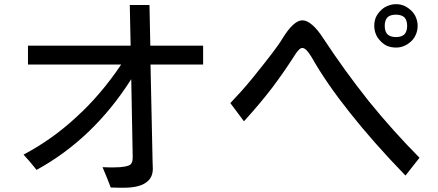

<svg xmlns="http://www.w3.org/2000/svg" viewBox="-20 -833 2040 895"><path d="M544.9 -532.2Q452.1 -393.6 337.9 -289.1Q224.6 -183.6 89.8 -112.3Q104.5 -95.7 120.1 -78.1Q134.8 -60.5 150.4 -41Q282.2 -113.3 391.6 -217.8Q502 -323.2 589.8 -460.9Q590.8 -461.9 591.8 -463.9Q593.8 -374 598.6 -103.5Q598.6 -89.8 596.7 -81.1Q593.8 -72.3 589.8 -67.4Q582 -60.5 562.5 -56.6Q542 -52.7 508.8 -52.7Q502.9 -52.7 490.2 -52.7Q477.5 -52.7 458 -53.7Q469.7 -26.4 479.5 -2Q488.3 21.5 496.1 41Q515.6 42 531.2 42Q546.9 42 557.6 42Q625 42 658.2 19.5Q692.4 -2 692.4 -46.9Q692.4 -55.7 691.4 -74.2Q688.5 -188.5 681.6 -532.2Q743.2 -532.2 926.8 -532.2Q926.8 -554.7 926.8 -620.1Q865.2 -620.1 680.7 -620.1Q679.7 -668 676.8 -809.6Q653.3 -809.6 585 -809.6Q585.9 -761.7 588.9 -620.1Q469.7 -620.1 110.4 -620.1Q110.4 -598.6 110.4 -532.2Q218.8 -532.2 544.9 -532.2Z M1117.2 -267.6Q1188.5 -345.7 1248 -422.9Q1306.6 -501 1355.5 -578.1Q1365.2 -593.8 1374 -601.6Q1381.8 -609.4 1389.6 -609.4Q1398.4 -609.4 1409.2 -598.6Q1419.9 -587.9 1432.6 -566.4Q1500 -447.3 1609.4 -309.6Q1718.8 -170.9 1870.1 -14.6Q1891.6 -42 1935.5 -97.7Q1811.5 -222.7 1699.2 -361.3Q1587.9 -501 1486.3 -655.3Q1460 -696.3 1435.5 -716.8Q1411.1 -738.3 1389.6 -738.3Q1369.1 -738.3 1345.7 -716.8Q1322.3 -695.3 1295.9 -652.3Q1280.3 -626 1245.1 -580.1Q1210 -534.2 1156.2 -467.8Q1128.9 -434.6 1103.5 -406.2Q1078.1 -377.9 1053.7 -352.5Q1075.2 -324.2 1117.2 -267.6ZM1827.1 -813.5Q1806.6 -813.5 1790 -806.6Q1772.5 -800.8 1757.8 -787.1Q1741.2 -771.5 1732.4 -752.9Q1724.6 -734.4 1724.6 -712.9Q1724.6 -693.4 1731.4 -675.8Q1737.3 -659.2 1751 -644.5Q1765.6 -627.9 1784.2 -619.1Q1803.7 -611.3 1826.2 -611.3Q1845.7 -611.3 1862.3 -618.2Q1878.9 -625 1893.6 -637.7Q1910.2 -652.3 1918 -670.9Q1926.8 -689.5 1926.8 -712.9Q1926.8 -731.4 1919.9 -749Q1914.1 -765.6 1900.4 -780.3Q1884.8 -795.9 1867.2 -804.7Q1848.6 -813.5 1827.1 -813.5ZM1825.2 -764.6Q1851.6 -764.6 1865.2 -752Q1877.9 -738.3 1877.9 -712.9Q1877.9 -686.5 1865.2 -672.9Q1851.6 -660.2 1826.2 -660.2Q1799.8 -660.2 1786.1 -672.9Q1773.4 -686.5 1773.4 -712.9Q1773.4 -738.3 1786.1 -752Q1798.8 -764.6 1825.2 -764.6Z"/></svg>

Font: Aptus Gothic JP
Style: Medium
Weight: 400
Designer: Fuminori Ogawa / Motoya
Version: Version 1